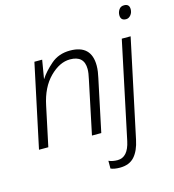

<svg xmlns="http://www.w3.org/2000/svg" viewBox="-136 -841 1079 1194"><g transform="rotate(-15 403.5 -244.5)"><path d="M30 2H90L144 -252Q167 -364 230.5 -427.5Q294 -491 361 -491Q452 -491 452 -405Q452 -380 443 -341L371 2H431L502 -334Q506 -351 509 -371.5Q512 -392 512 -411Q512 -544 375 -544Q302 -544 252 -500.5Q202 -457 175 -415H174L194 -534H144ZM764 -642Q781 -642 794 -657.5Q807 -673 807 -695Q807 -729 773 -729Q751 -729 740 -712.5Q729 -696 729 -677Q729 -642 764 -642ZM488 240Q549 240 582 203Q615 166 629 98L763 -532H706L574 92Q553 191 486 191Q454 191 429 180V230Q452 240 488 240Z"/></g></svg>

Font: Noto Sans UI Light
Style: Italic
Weight: 300
Italic angle: -12°
Designer: Monotype Design Team
Foundry: Monotype Imaging Inc.
Version: Version 1.901